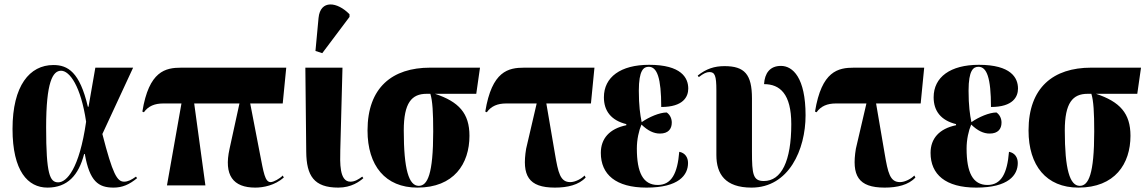

<svg xmlns="http://www.w3.org/2000/svg" viewBox="-20 -844 5224 874"><path d="M196 10C287 10 338 -46 363 -143H366C388 -18 428 10 497 10C537 10 569 -4 604 -33L599 -40C578 -25 562 -17 545 -17C513 -17 493 -51 446 -234L586 -536H414L383 -358H380C343 -516 289 -548 223 -548C115 -548 37 -454 37 -257C37 -65 107 10 196 10ZM245 -14C207 -14 190 -50 190 -264C190 -471 220 -522 258 -522C297 -522 348 -452 372 -290C341 -74 283 -14 245 -14Z M740 0H915L864 -373H1070L1025 -167C998 -46 1041 10 1142 10C1179 10 1231 0 1272 -36L1267 -45C1254 -31 1225 -15 1212 -15C1186 -15 1180 -58 1163 -145L1119 -373H1267L1283 -536H806C733 -536 658 -521 628 -336L635 -333C655 -361 684 -373 723 -373H806Z M1447 -602 1571 -767V-779C1516 -836 1438 -847 1430 -762L1416 -612ZM1520 10C1580 10 1617 -18 1634 -33L1629 -40C1611 -27 1595 -17 1575 -17C1524 -17 1528 -105 1529 -160L1539 -536H1370L1374 -153C1375 -44 1409 10 1520 10Z M1880 10C2046 10 2117 -98 2117 -226C2117 -328 2069 -381 1960 -417H2148L2165 -536H1938C1766 -536 1653 -446 1653 -250C1653 -90 1734 10 1880 10ZM1886 2C1841 2 1818 -73 1818 -250C1818 -376 1854 -417 1922 -417H1939C1949 -385 1952 -331 1952 -246C1952 -50 1926 2 1886 2Z M2506 10C2563 10 2615 -2 2646 -36L2641 -45C2628 -31 2599 -15 2576 -15C2530 -15 2521 -57 2506 -145L2467 -373H2670L2686 -536H2367C2294 -536 2219 -521 2189 -336L2196 -333C2216 -361 2245 -373 2284 -373H2423L2375 -167C2355 -45 2385 10 2506 10Z M2923 10C3070 10 3112 -47 3112 -102C3112 -127 3099 -148 3072 -153C3064 -55 3037 -2 2974 -2C2907 -2 2879 -59 2879 -168C2879 -209 2888 -249 2900 -277C2929 -249 2956 -236 2984 -236C3022 -236 3038 -257 3038 -286C3038 -303 3031 -321 3015 -332C2982 -332 2934 -311 2901 -288C2894 -322 2888 -363 2888 -431C2888 -525 2910 -540 2933 -540C2971 -540 2990 -490 2990 -357C3091 -357 3113 -404 3113 -441C3113 -490 3081 -549 2935 -549C2805 -549 2729 -493 2729 -401C2729 -339 2762 -296 2831 -279V-274C2754 -258 2715 -213 2715 -148C2715 -50 2783 10 2923 10Z M3401 10C3571 10 3647 -163 3647 -319C3647 -490 3589 -544 3535 -544C3484 -544 3461 -510 3458 -461C3530 -461 3582 -417 3582 -279C3582 -110 3537 -20 3457 -20C3408 -20 3403 -50 3403 -154V-396C3403 -506 3369 -543 3278 -543C3232 -543 3195 -531 3156 -500L3161 -493C3181 -509 3196 -516 3209 -516C3234 -516 3241 -500 3241 -433V-138C3241 -52 3281 10 3401 10Z M4007 10C4064 10 4116 -2 4147 -36L4142 -45C4129 -31 4100 -15 4077 -15C4031 -15 4022 -57 4007 -145L3968 -373H4171L4187 -536H3868C3795 -536 3720 -521 3690 -336L3697 -333C3717 -361 3746 -373 3785 -373H3924L3876 -167C3856 -45 3886 10 4007 10Z M4424 10C4571 10 4613 -47 4613 -102C4613 -127 4600 -148 4573 -153C4565 -55 4538 -2 4475 -2C4408 -2 4380 -59 4380 -168C4380 -209 4389 -249 4401 -277C4430 -249 4457 -236 4485 -236C4523 -236 4539 -257 4539 -286C4539 -303 4532 -321 4516 -332C4483 -332 4435 -311 4402 -288C4395 -322 4389 -363 4389 -431C4389 -525 4411 -540 4434 -540C4472 -540 4491 -490 4491 -357C4592 -357 4614 -404 4614 -441C4614 -490 4582 -549 4436 -549C4306 -549 4230 -493 4230 -401C4230 -339 4263 -296 4332 -279V-274C4255 -258 4216 -213 4216 -148C4216 -50 4284 10 4424 10Z M4889 10C5055 10 5126 -98 5126 -226C5126 -328 5078 -381 4969 -417H5157L5174 -536H4947C4775 -536 4662 -446 4662 -250C4662 -90 4743 10 4889 10ZM4895 2C4850 2 4827 -73 4827 -250C4827 -376 4863 -417 4931 -417H4948C4958 -385 4961 -331 4961 -246C4961 -50 4935 2 4895 2Z"/></svg>

Font: Noto Serif Display ExtraCondensed Black
Style: Regular
Weight: 900
Width: 2
Designer: Monotype Design Team
Foundry: Monotype Imaging Inc.
Version: Version 2.009